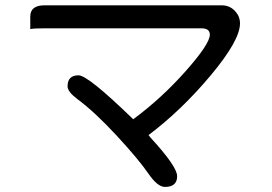

<svg xmlns="http://www.w3.org/2000/svg" viewBox="-20 -700 1040 734"><path d="M489.3 -244.1Q597.7 -324.2 689.9 -428.2Q782.2 -532.2 782.2 -567.4Q782.2 -591.8 750 -591.8H150.4Q111.3 -591.8 95.7 -588.9Q95.7 -591.8 95.7 -636.7Q95.7 -679.7 150.4 -679.7H827.1Q859.4 -679.7 879.9 -656.2Q897.5 -636.7 897.5 -610.4Q897.5 -545.9 786.1 -412.6Q674.8 -279.3 547.9 -183.6L554.7 -174.8Q657.2 -63.5 657.2 -26.4Q657.2 14.6 610.4 14.6Q582 14.6 546.4 -37.6Q510.7 -89.8 426.3 -181.2Q341.8 -272.5 274.4 -322.3Q238.3 -349.6 238.3 -370.1Q238.3 -412.1 280.3 -412.1Q316.4 -412.1 489.3 -244.1Z"/></svg>

Font: YuPearl-Regular
Style: Regular
Weight: 400
Designer: Max Yao
Foundry: Max-Everyday
Version: Version 1.011; ttfautohint (v1.8.3)